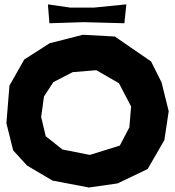

<svg xmlns="http://www.w3.org/2000/svg" viewBox="-20 -835 786 863"><path d="M413.1 -519.5 514.6 -460.9 569.3 -356.4 561.5 -262.7 518.6 -180.7 383.8 -138.7 260.7 -163.1 185.5 -222.7 165 -309.6 177.7 -401.4 219.7 -465.8 306.6 -510.7ZM203.1 -640.6 88.9 -567.4 22.5 -450.2 8.8 -281.2 39.1 -159.2 101.6 -90.8 215.8 -23.4 379.9 7.8 508.8 -10.7 643.6 -75.2 718.8 -205.1 738.3 -335 706.1 -464.8 659.2 -558.6 496.1 -670.9 352.5 -678.7ZM195.3 -815.4 202.1 -730.5 355.5 -735.4 539.1 -730.5 547.9 -815.4 401.4 -800.8H295.9Z"/></svg>

Font: MaokenAssortedSans-TC
Style: Regular
Weight: 500
Version: Version 0.83